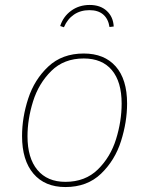

<svg xmlns="http://www.w3.org/2000/svg" viewBox="-20 -745 601 775"><path d="M69 -196Q69 -271 94 -347.5Q119 -424 175 -476.5Q231 -529 318 -529Q401 -529 447 -477Q493 -425 493 -327Q493 -253 468.5 -175.5Q444 -98 388 -44Q332 10 244 10Q161 10 115 -44Q69 -98 69 -196ZM471 -327Q471 -415 431.5 -462Q392 -509 318 -509Q238 -509 187 -458.5Q136 -408 113.5 -336Q91 -264 91 -195Q91 -107 131 -59Q171 -11 244 -11Q324 -11 375 -61Q426 -111 448.5 -183.5Q471 -256 471 -327ZM223 -640Q235 -678 267 -701.5Q299 -725 342 -725Q385 -725 411 -701Q437 -677 439 -638L422 -636Q417 -669 396.5 -686.5Q376 -704 341 -704Q305 -704 278.5 -686Q252 -668 238 -635Z"/></svg>

Font: Fira Sans Thin
Style: Italic
Weight: 250
Italic angle: -8°
Designer: Carrois Corporate & Edenspiekermann AG
Foundry: Carrois Corporate GbR & Edenspiekermann AG
Version: Version 4.203